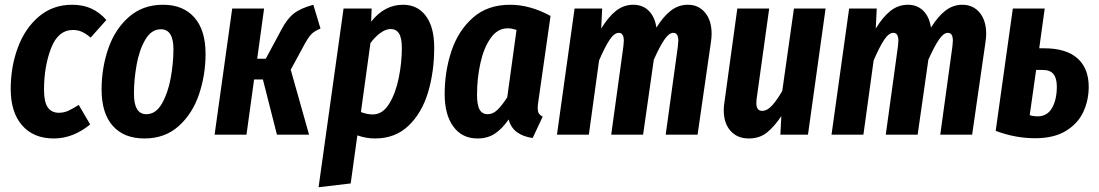

<svg xmlns="http://www.w3.org/2000/svg" viewBox="-20 -566 4619 807"><path d="M427 -482 361 -408Q341 -425 324 -432.5Q307 -440 287 -440Q224 -440 194.5 -363Q165 -286 165 -189Q165 -137 181 -114.5Q197 -92 227 -92Q248 -92 266 -100Q284 -108 311 -125L359 -43Q287 16 206 16Q121 16 73 -39Q25 -94 25 -192Q25 -285 55 -366Q85 -447 143.5 -496.5Q202 -546 283 -546Q329 -546 364 -530Q399 -514 427 -482Z M407 -190Q407 -280 435 -361.5Q463 -443 521.5 -494.5Q580 -546 665 -546Q750 -546 797 -492.5Q844 -439 844 -340Q844 -251 816.5 -169.5Q789 -88 731 -36Q673 16 587 16Q501 16 454 -37Q407 -90 407 -190ZM709 -359Q709 -443 656 -443Q616 -443 590.5 -399Q565 -355 554 -292.5Q543 -230 543 -172Q543 -86 595 -86Q635 -86 660.5 -130.5Q686 -175 697.5 -238Q709 -301 709 -359Z M1327 -446Q1300 -435 1286.5 -420Q1273 -405 1253 -367L1202 -273L1279 0H1144L1085 -232H1048L1016 0H882L956 -530H1090L1061 -319H1097L1161 -438Q1185 -485 1213.5 -508Q1242 -531 1297 -546Z M1424 -530H1542L1540 -475Q1596 -546 1674 -546Q1735 -546 1770 -499Q1805 -452 1805 -366Q1805 -264 1779 -177.5Q1753 -91 1697 -37.5Q1641 16 1556 16Q1519 16 1482 3L1454 205L1319 221ZM1669 -363Q1669 -407 1657 -425.5Q1645 -444 1622 -444Q1602 -444 1579.5 -428Q1557 -412 1537 -385L1497 -95Q1523 -85 1547 -85Q1588 -85 1615.5 -129.5Q1643 -174 1656 -238.5Q1669 -303 1669 -363Z M2294 -499 2243 -142Q2240 -124 2240 -111Q2240 -98 2244.5 -90Q2249 -82 2261 -76L2219 14Q2180 9 2153.5 -10Q2127 -29 2118 -64Q2090 -24 2059.5 -4Q2029 16 1987 16Q1922 16 1885.5 -34Q1849 -84 1849 -170Q1849 -266 1877.5 -351.5Q1906 -437 1967.5 -491.5Q2029 -546 2124 -546Q2208 -546 2294 -499ZM1985 -168Q1985 -124 1996 -105Q2007 -86 2030 -86Q2052 -86 2071 -104.5Q2090 -123 2112 -157L2151 -440Q2132 -447 2114 -447Q2071 -447 2042 -405.5Q2013 -364 1999 -300Q1985 -236 1985 -168Z M2971 -424Q2971 -408 2968 -388L2912 0H2778L2829 -370Q2831 -390 2831 -395Q2831 -428 2810 -428Q2792 -428 2772.5 -399.5Q2753 -371 2728 -315L2683 0H2549L2600 -370Q2602 -388 2602 -394Q2602 -428 2581 -428Q2562 -428 2542.5 -399Q2523 -370 2498 -312L2455 0H2321L2395 -530H2511L2507 -446Q2536 -494 2568.5 -520Q2601 -546 2642 -546Q2681 -546 2706.5 -521Q2732 -496 2739 -450Q2768 -497 2800 -521.5Q2832 -546 2871 -546Q2916 -546 2943.5 -513Q2971 -480 2971 -424Z M3022 -103Q3022 -119 3025 -137L3079 -530H3213L3160 -149Q3159 -143 3159 -133Q3159 -100 3183 -100Q3205 -100 3226 -123.5Q3247 -147 3268 -184L3317 -530H3450L3376 0H3260L3264 -78Q3234 -33 3203 -8.5Q3172 16 3127 16Q3079 16 3050.5 -16Q3022 -48 3022 -103Z M4125 -424Q4125 -408 4122 -388L4066 0H3932L3983 -370Q3985 -390 3985 -395Q3985 -428 3964 -428Q3946 -428 3926.5 -399.5Q3907 -371 3882 -315L3837 0H3703L3754 -370Q3756 -388 3756 -394Q3756 -428 3735 -428Q3716 -428 3696.5 -399Q3677 -370 3652 -312L3609 0H3475L3549 -530H3665L3661 -446Q3690 -494 3722.5 -520Q3755 -546 3796 -546Q3835 -546 3860.5 -521Q3886 -496 3893 -450Q3922 -497 3954 -521.5Q3986 -546 4025 -546Q4070 -546 4097.5 -513Q4125 -480 4125 -424Z M4556 -201Q4556 -145 4533.5 -96Q4511 -47 4460.5 -16Q4410 15 4331 15Q4247 15 4165 -16L4237 -530H4371L4348 -363H4369Q4461 -363 4508.5 -321Q4556 -279 4556 -201ZM4422 -202Q4422 -237 4408 -254.5Q4394 -272 4363 -272H4335L4308 -82Q4323 -77 4341 -77Q4382 -77 4402 -112.5Q4422 -148 4422 -202Z"/></svg>

Font: Fira Sans Compressed SemiBold
Style: Italic
Weight: 600
Width: 1
Italic angle: -8°
Designer: bBox Type GmbH & Carrois Corporate GbR & Edenspiekermann AG
Foundry: bBox Type GmbH & Carrois Corporate GbR & Edenspiekermann AG
Version: Version 4.301